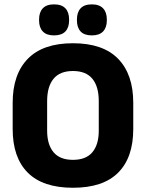

<svg xmlns="http://www.w3.org/2000/svg" viewBox="-20 -853 675 888"><path d="M317.4 15.4Q178.2 15.4 108.4 -54.5Q38.6 -124.4 38.6 -256.1V-377.5Q38.6 -509.4 108.7 -581.2Q178.8 -653 317.4 -653Q456 -653 526.2 -581.2Q596.3 -509.4 596.3 -377.5V-256.1Q596.3 -124.4 526.5 -54.5Q456.7 15.4 317.4 15.4ZM317.4 -113.7Q377.8 -113.7 407.3 -149Q436.8 -184.3 436.8 -248.6V-385.3Q436.8 -452.6 407.3 -488.6Q377.8 -524.6 317.4 -524.6Q257.1 -524.6 227.6 -488.6Q198 -452.6 198 -385.3V-248.6Q198 -184.3 227.6 -149Q257.1 -113.7 317.4 -113.7ZM229.7 -689.3Q195.1 -689.3 177.9 -707.6Q160.7 -725.9 160.7 -758.9V-762.7Q160.7 -796.1 177.9 -814.4Q195.1 -832.8 229.7 -832.8Q265.3 -832.8 282.5 -814.4Q299.6 -796.1 299.6 -762.7V-758.9Q299.6 -725.9 282.5 -707.6Q265.3 -689.3 229.7 -689.3ZM404.8 -689.3Q369.7 -689.3 352.7 -707.6Q335.8 -725.9 335.8 -758.9V-762.7Q335.8 -796.1 352.7 -814.4Q369.7 -832.8 404.8 -832.8Q439.5 -832.8 456.8 -814.4Q474.1 -796.1 474.1 -762.7V-758.9Q474.1 -725.9 456.8 -707.6Q439.5 -689.3 404.8 -689.3Z"/></svg>

Font: Anek Kannada Medium
Style: Regular
Weight: 500
Designer: Vaishnavi Murthy, Maithili Shingre (Kannada) & Yesha Goshar (Latin)
Foundry: Ek Type
Version: Version 1.003